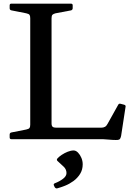

<svg xmlns="http://www.w3.org/2000/svg" viewBox="-20 -764 754 1054"><path d="M146 0V-744H263V-87Q263 -73 269 -68Q275 -63 289 -63H535Q548 -63 556.5 -68Q565 -73 571 -85L629 -189Q633 -197 643 -194L662 -189Q672 -186 669 -176L645 -19Q643 -9 639.5 -3Q636 3 627.5 4Q619 5 599 4L544 0ZM42 0Q33 0 33 -10V-25Q33 -35 43 -37L124 -53Q138 -56 142 -61.5Q146 -67 146 -80V-213H263V0ZM33 -734Q33 -744 42 -744H369Q379 -744 379 -735V-719Q379 -710 370 -707L285 -691Q273 -688 268 -683Q263 -678 263 -664V-531H146V-664Q146 -677 142 -682.5Q138 -688 124 -691L43 -707Q33 -709 33 -719ZM294 270Q286 272 280 263L276 254Q272 246 281 242Q307 232 326 217.5Q345 203 345 186Q345 166 330 151.5Q315 137 296 120Q289 114 295 106Q304 96 319 86Q334 76 351.5 69Q369 62 384 62Q397 62 408.5 74Q420 86 427 103Q434 120 434 138Q434 168 419.5 191Q405 214 383 230Q361 246 337 255.5Q313 265 294 270Z"/></svg>

Font: Hahmlet Medium
Style: Regular
Weight: 500
Version: Version 1.002